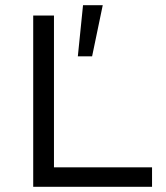

<svg xmlns="http://www.w3.org/2000/svg" viewBox="-20 -720 638 740"><path d="M335 -503H280L300 -700H376ZM566 -75V0H150H108V-660H188V-75Z"/></svg>

Font: Work Sans
Style: Regular
Weight: 400
Designer: Wei Huang
Foundry: Wei Huang
Version: Version 1.500; ttfautohint (v1.6)